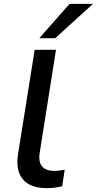

<svg xmlns="http://www.w3.org/2000/svg" viewBox="-20 -962 500 991"><path d="M222 9Q136 9 98 -36.5Q60 -82 73 -166L159 -705H269L185 -174Q180 -144 186.5 -123Q193 -102 211.5 -91Q230 -80 259 -80Q273 -80 287.5 -82Q302 -84 314 -86L301 -1Q282 4 262.5 6.5Q243 9 222 9ZM183 -765 339 -942H460L265 -765Z"/></svg>

Font: Nunito Sans 10pt SemiExpanded SemiBold
Style: Italic
Weight: 600
Width: 6
Italic angle: -9°
Designer: Vernon Adams
Foundry: Vernon Adams
Version: Version 3.101;gftools[0.9.27]